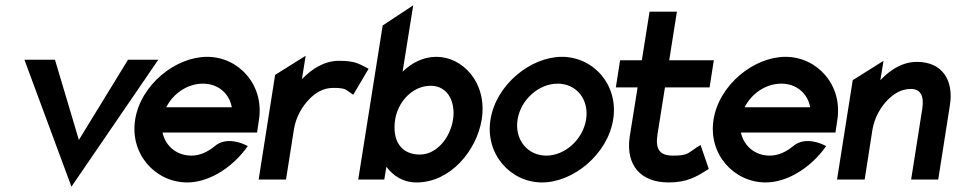

<svg xmlns="http://www.w3.org/2000/svg" viewBox="-20 -676 3600 723"><path d="M72 -451 249 27 576 -451H462L277 -149L187 -451Z M489 -226C468 -95 566 11 685 11C762 11 845 -38 902 -111L913 -126L898 -133C897 -133 834 -164 789 -126C763 -104 732 -90 701 -90C645 -90 603 -126 592 -177H948L955 -224C976 -356 879 -462 760 -462C641 -462 510 -357 489 -226ZM606 -272C632 -324 686 -361 744 -361C801 -361 843 -325 853 -272Z M954 0H1057L1087 -190C1095 -238 1119 -276 1144 -302C1167 -326 1197 -345 1234 -345C1277 -345 1281 -340 1296 -329L1310 -319L1368 -417L1355 -424C1330 -436 1316 -447 1257 -447C1201 -447 1155 -417 1117 -378L1131 -466L1016 -394Z M1329 0H1427L1435 -48C1460 -15 1496 11 1549 11C1676 11 1775 -109 1794 -226C1816 -367 1720 -462 1624 -462C1573 -462 1530 -439 1496 -406L1536 -656L1421 -580ZM1468 -226C1478 -290 1531 -353 1602 -353C1667 -353 1696 -291 1686 -226C1675 -155 1623 -94 1561 -94C1489 -94 1456 -148 1468 -226Z M1827 -226C1806 -95 1903 11 2021 11C2139 11 2268 -95 2289 -226C2310 -357 2214 -462 2096 -462C1978 -462 1848 -357 1827 -226ZM1929 -226C1941 -301 2009 -361 2080 -361C2151 -361 2199 -301 2187 -226C2175 -151 2108 -90 2037 -90C1966 -90 1917 -151 1929 -226Z M2299 -347H2381L2351 -160C2336 -52 2394 11 2498 11C2566 11 2601 -10 2638 -33L2649 -40L2618 -130L2602 -120C2569 -98 2568 -90 2514 -90C2463 -90 2447 -115 2456 -171L2484 -347H2652L2668 -449H2500L2529 -632H2426L2397 -449H2315Z M2667 -226C2646 -95 2744 11 2863 11C2940 11 3023 -38 3080 -111L3091 -126L3076 -133C3075 -133 3012 -164 2967 -126C2941 -104 2910 -90 2879 -90C2823 -90 2781 -126 2770 -177H3126L3133 -224C3154 -356 3057 -462 2938 -462C2819 -462 2688 -357 2667 -226ZM2784 -272C2810 -324 2864 -361 2922 -361C2979 -361 3021 -325 3031 -272Z M3132 0H3236L3265 -186C3273 -234 3296 -272 3321 -298C3344 -322 3373 -341 3410 -341C3448 -341 3460 -313 3453 -267L3411 0H3513L3557 -280C3572 -374 3528 -443 3433 -443C3378 -443 3332 -413 3295 -374L3307 -447L3191 -374Z"/></svg>

Font: Charger Sport
Style: BlkNrwObl
Weight: 900
Designer: Jasper
Foundry: Cannot Into Space Fonts
Version: Version 1.1